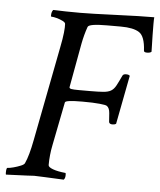

<svg xmlns="http://www.w3.org/2000/svg" viewBox="-58 -691 615 737"><g transform="rotate(5 249.5 -322.5)"><path d="M-7.8 2.9Q-8.8 2 -8.8 -4.9Q-8.8 -23.4 -3.9 -23.4Q3.9 -23.4 18.6 -27.3Q33.2 -31.2 46.4 -36.6Q59.6 -42 61.5 -47.9Q75.2 -77.1 86.9 -138.7L157.2 -502Q164.1 -536.1 166.5 -559.1Q168.9 -582 168 -592.8Q168 -598.6 157.2 -604Q146.5 -609.4 133.8 -612.8Q121.1 -616.2 113.3 -616.2Q111.3 -616.2 111.3 -620.1Q111.3 -635.7 118.2 -642.6Q140.6 -641.6 166.5 -641.1Q192.4 -640.6 222.7 -640.6Q242.2 -640.6 276.4 -641.6Q310.5 -642.6 358.4 -644.5Q407.2 -646.5 444.3 -647.5Q481.4 -648.4 506.8 -648.4Q505.9 -642.6 505.9 -623Q505.9 -603.5 506.3 -580.1Q506.8 -556.6 507.3 -538.1Q507.8 -519.5 507.8 -515.6Q502.9 -510.7 490.2 -510.7Q478.5 -510.7 478.5 -517.6Q475.6 -572.3 453.1 -586.9Q430.7 -601.6 381.8 -601.6H329.1Q258.8 -601.6 254.9 -588.9Q244.1 -558.6 237.3 -523.4L206.1 -352.5Q206.1 -347.7 213.9 -346.2Q221.7 -344.7 242.2 -344.7H286.1Q318.4 -344.7 336.9 -346.2Q355.5 -347.7 366.2 -354Q377 -360.4 384.8 -374.5Q392.6 -388.7 404.3 -414.1Q407.2 -420.9 418 -420.9Q429.7 -420.9 432.6 -416L396.5 -228.5Q391.6 -224.6 382.8 -224.6Q371.1 -224.6 369.1 -232.4Q368.2 -246.1 366.7 -266.6Q365.2 -287.1 354.5 -293.9Q350.6 -296.9 326.7 -299.3Q302.7 -301.8 259.8 -301.8Q195.3 -301.8 193.4 -293L160.2 -125Q156.2 -105.5 154.3 -86.4Q152.3 -67.4 152.3 -47.9Q152.3 -40 170.4 -33.2Q188.5 -26.4 218.8 -23.4Q220.7 -23.4 220.7 -15.6Q220.7 -2.9 214.8 2.9Q169.9 1 141.1 -0.5Q112.3 -2 100.6 -2Q100.6 -2 73.7 -0.5Q46.9 1 -7.8 2.9Z"/></g></svg>

Font: Crimson Text
Style: Italic
Weight: 400
Italic angle: -11°
Designer: Sebastian Kosch
Foundry: Sebastian Kosch
Version: Version 1.100; ttfautohint (v1.8.4)